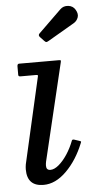

<svg xmlns="http://www.w3.org/2000/svg" viewBox="-54 -784 420 828"><g transform="rotate(-5 156.0 -370.0)"><path d="M304.5 -730Q315.5 -711.5 309.8 -696.2Q304 -681 291 -673.5L177 -607Q170.5 -603 166.8 -602.8Q163 -602.5 157.5 -608.5L140.5 -626.5Q132.5 -635 140.5 -642.5L238.5 -738Q252.5 -752 273.5 -749.8Q294.5 -747.5 304.5 -730ZM221 -512 120 -89Q119 -85 118.5 -80Q118 -75 118 -71Q118 -52 136 -52Q152.5 -52 171.8 -68Q191 -84 208.8 -110.8Q226.5 -137.5 238.5 -169Q240.5 -175.5 249 -173L270 -166Q275.5 -164 277.2 -163Q279 -162 276.5 -156.5Q247.5 -84 200.2 -37Q153 10 101 10Q30 10 30 -63Q30 -73 32 -85L117 -458Q118 -462 116.8 -463.5Q115.5 -465 109 -465H42Q33 -465 33 -472V-508.5Q33 -520 40.5 -520H212.5Q219.5 -520 220.8 -518.8Q222 -517.5 221 -512Z"/></g></svg>

Font: Besley*
Style: Italic
Weight: 400
Italic angle: -13°
Designer: Owen Earl
Foundry: indestructible type*
Version: Version 2.000; ttfautohint (v1.8.3)